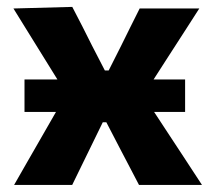

<svg xmlns="http://www.w3.org/2000/svg" viewBox="-20 -523 607 543"><path d="M19.9 0Q39.7 -34.9 54.5 -60.5Q69.4 -86.2 82.5 -109.2Q95.7 -132.3 110.7 -158.3L177.2 -274.1L177.6 -241.4L111 -348.9Q95.4 -374.1 81.6 -396.3Q67.7 -418.6 52.6 -443.1Q37.5 -467.7 18 -499L184.4 -503.5Q200.3 -473.6 213.1 -448Q226 -422.3 240.3 -393.9L276.5 -323.8H287.4L322.5 -393.4Q336.3 -421.6 348.4 -445.8Q360.5 -469.9 375 -499H543.6Q522.4 -466 507.3 -442.5Q492.2 -419 478.6 -398Q465.1 -376.9 448.4 -351.2L378.8 -242.9L370.9 -274.9L448.6 -156.5Q472.8 -119.7 495.6 -85Q518.4 -50.3 551.2 0H373.1Q358.6 -27.6 346.8 -50.4Q334.9 -73.2 320.4 -100.8L280.7 -177.3H270.7L235.2 -104.5Q221.3 -75.8 209.9 -52.7Q198.5 -29.5 184.2 0ZM49.3 -206.4V-298.3Q102.2 -298.3 151.2 -298.3Q200.3 -298.3 243.3 -298.3H309.6Q352.7 -298.3 401.9 -298.3Q451 -298.3 503.5 -298.3V-206.4Q451 -206.4 401.9 -206.4Q352.7 -206.4 309.6 -206.4H243.3Q200.3 -206.4 151.2 -206.4Q102.2 -206.4 49.3 -206.4Z"/></svg>

Font: Commissioner Thin
Style: Regular
Weight: 100
Designer: Kostas Bartsokas
Foundry: Kostas Bartsokas
Version: Version 1.001;gftools[0.9.23]